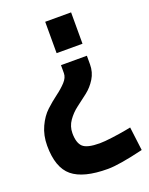

<svg xmlns="http://www.w3.org/2000/svg" viewBox="-136 -571 667 857"><g transform="rotate(-20 198.0 -142.5)"><path d="M6 24Q6 -25 24.5 -65Q43 -105 69.5 -129.5Q96 -154 123 -174Q150 -194 168.5 -214Q187 -234 187 -255V-293H310V-252Q310 -215 291.5 -185Q273 -155 246.5 -134.5Q220 -114 194 -94.5Q168 -75 149.5 -48.5Q131 -22 131 10Q131 56 151 75Q171 94 231 94Q253 94 291 89Q329 84 356 79L382 74L396 186Q280 214 226 214Q110 214 58 171Q6 128 6 24ZM310 -499V-350H187V-499Z"/></g></svg>

Font: TitilliumText22L Rg
Style: Bold
Weight: 700
Designer: Campivisivi
Foundry: Campivisivi
Version: 1.000